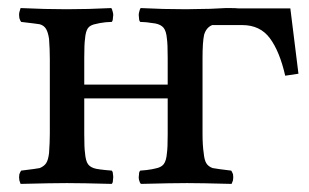

<svg xmlns="http://www.w3.org/2000/svg" viewBox="-20 -452 764 474"><path d="M498 -430.2 537.1 -432.1H546.9Q562 -432.1 569.8 -431.2H582H639.2H696.8L716.8 -270L684.1 -265.1Q670.4 -325.2 646.2 -357.7Q622.1 -390.1 578.1 -390.1H503.9Q489.3 -384.3 483.9 -366.2Q480 -348.6 480 -308.1V-122.1Q480 -92.8 482.9 -74.2Q484.4 -57.1 489.3 -49.1Q494.1 -41 504.9 -37.1Q517.6 -34.7 550.8 -30.8Q552.7 -28.3 555.2 -22Q556.6 -14.6 555.2 -6.8Q553.2 -1 551.8 2Q475.6 0 441.9 0Q404.3 0 328.1 2Q325.2 0 323.2 -7.8Q321.8 -14.2 323.2 -22Q323.2 -27.8 326.2 -30.8Q328.6 -30.8 334 -31.5Q339.4 -32.2 341.8 -32.2Q357.4 -34.2 363.8 -36.1Q377.9 -38.6 384.3 -46.9Q390.6 -55.2 392.1 -74.2Q394 -86.4 394 -120.1V-209H188V-121.1Q188 -86.4 189.9 -74.2Q191.4 -54.7 197.5 -46.4Q203.6 -38.1 217.8 -35.2Q225.6 -33.7 240.2 -32.2Q242.7 -32.2 248 -31.5Q253.4 -30.8 255.9 -30.8Q258.8 -27.8 258.8 -22Q260.3 -14.6 258.8 -6.8Q258.8 -1 255.9 2Q181.6 0 145 0Q108.9 0 30.8 2L27.8 -6.8Q26.4 -14.2 27.8 -22Q30.3 -28.3 32.2 -30.8Q71.8 -35.6 78.1 -37.1Q88.9 -41.5 94 -49.3Q99.1 -57.1 101.1 -74.2Q103 -100.6 103 -122.1V-307.1Q103 -329.6 101.1 -356Q98.6 -372.6 93.5 -380.9Q88.4 -389.2 78.1 -392.1Q73.2 -393.1 32.2 -397.9Q30.3 -399.9 27.8 -407.2Q26.4 -415.5 27.8 -421.9Q29.3 -427.7 30.8 -432.1Q92.3 -429.2 144 -429.2Q197.8 -429.2 254.9 -432.1Q256.8 -429.7 258.8 -420.9Q260.3 -414.6 258.8 -408.2Q258.8 -400.9 255.9 -397.9Q253.4 -397.9 248 -397.5Q242.7 -397 240.2 -397Q224.1 -395 217.8 -393.1Q203.1 -390.6 197.3 -382.8Q191.4 -375 189.9 -356Q188 -343.8 188 -309.1V-243.2H394V-309.1Q394 -343.8 392.1 -356Q390.6 -374.5 384.3 -382.8Q377.9 -391.1 363.8 -394Q355 -395.5 341.8 -397Q339.4 -397 334 -397.5Q328.6 -397.9 326.2 -397.9Q323.2 -400.9 323.2 -407.2Q321.8 -415 323.2 -420.9Q325.2 -429.7 327.1 -432.1Q382.8 -429.2 439 -429.2Q447.8 -429.2 466.8 -429.7Q485.8 -430.2 496.1 -430.2Z"/></svg>

Font: Common Serif News
Style: Regular
Weight: 450
Designer: Philipp H. Poll, Khaled Hosny
Foundry: Stefan Peev, Context Ltd.
Version: Version 1.026